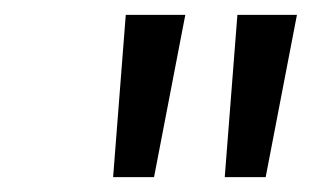

<svg xmlns="http://www.w3.org/2000/svg" viewBox="-20 -765 435 258"><path d="M187 -527 229 -745H149L132 -527ZM337 -527 379 -745H299L282 -527Z"/></svg>

Font: Plus Jakarta Sans
Style: Italic
Weight: 400
Italic angle: -8°
Designer: Gumpita Rahayu
Foundry: Tokotype
Version: Version 2.071;gftools[0.9.30]